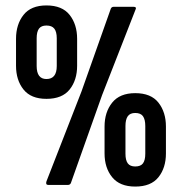

<svg xmlns="http://www.w3.org/2000/svg" viewBox="-20 -681 670 707"><path d="M158 0Q147 0 151 -13L280 -344L388 -649Q391 -656 399 -656H472Q485 -656 478 -643L356 -331L241 -7Q238 0 230 0ZM151 -317Q94 -317 66.5 -351.5Q39 -386 39 -439V-538Q39 -591 66.5 -626Q94 -661 151 -661Q209 -661 236.5 -626Q264 -591 264 -538V-439Q264 -386 236.5 -351.5Q209 -317 151 -317ZM151 -390Q189 -390 189 -438V-540Q189 -564 180 -575.5Q171 -587 151 -587Q132 -587 123.5 -575.5Q115 -564 115 -540V-438Q115 -390 151 -390ZM478 6Q421 6 393 -28.5Q365 -63 365 -116V-215Q365 -268 393 -303Q421 -338 478 -338Q536 -338 563.5 -303Q591 -268 591 -215V-116Q591 -63 563.5 -28.5Q536 6 478 6ZM478 -68Q498 -68 506.5 -79.5Q515 -91 515 -115V-217Q515 -241 506.5 -253Q498 -265 478 -265Q459 -265 450.5 -253Q442 -241 442 -217V-115Q442 -91 450.5 -79.5Q459 -68 478 -68Z"/></svg>

Font: Sofia Sans Extra Condensed
Style: Bold
Weight: 700
Designer: Botio Nikoltchev, Ani Petrova
Foundry: lettersoup
Version: Version 4.101